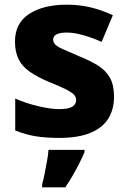

<svg xmlns="http://www.w3.org/2000/svg" viewBox="-20 -579 546 820"><path d="M467 -166Q467 -112 442.5 -72.5Q418 -33 366 -11.5Q314 10 234 10Q176 10 132.5 3Q89 -4 45 -22V-158Q93 -137 145.5 -125Q198 -113 233 -113Q271 -113 288 -123Q305 -133 305 -151Q305 -164 296.5 -174Q288 -184 262.5 -197Q237 -210 187 -230Q138 -251 106.5 -273Q75 -295 59.5 -326Q44 -357 44 -402Q44 -480 104.5 -519.5Q165 -559 265 -559Q318 -559 365 -548Q412 -537 462 -514L414 -400Q374 -418 335 -429Q296 -440 265 -440Q237 -440 222 -432.5Q207 -425 207 -410Q207 -399 215.5 -389.5Q224 -380 248.5 -369Q273 -358 320 -338Q367 -319 400 -298Q433 -277 450 -246Q467 -215 467 -166ZM341 71Q330 96 318 120Q306 144 291.5 169Q277 194 259 221H160V208Q166 187 171 160.5Q176 134 181 107.5Q186 81 187 61H341Z"/></svg>

Font: Noto Sans Armenian ExtraBold
Style: Regular
Weight: 800
Version: Version 2.007